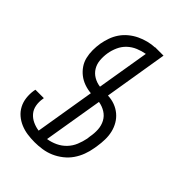

<svg xmlns="http://www.w3.org/2000/svg" viewBox="-218 -831 936 936"><g transform="rotate(45 250.0 -363.5)"><path d="M198 8Q172 8 147.5 4.5Q123 1 100.5 -8.5Q78 -18 60 -33.5Q42 -49 31 -70Q20 -91 17 -116Q14 -141 18 -167L20 -176H78L77 -169Q73 -146 77 -123.5Q81 -101 95 -84.5Q109 -68 129.5 -58.5Q150 -49 172 -46L223 -355Q199 -357 176.5 -365Q154 -373 136 -387Q118 -401 105 -420Q92 -439 86.5 -462Q81 -485 81 -509.5Q81 -534 85 -559Q89 -581 97 -604Q105 -627 119 -647.5Q133 -668 152.5 -684Q172 -700 194 -710.5Q216 -721 239.5 -727Q263 -733 286 -734V-735H344L290 -406Q316 -405 338.5 -396.5Q361 -388 379 -373Q397 -358 409 -337.5Q421 -317 426.5 -293.5Q432 -270 431.5 -245Q431 -220 427 -195L424 -177Q420 -152 410.5 -126.5Q401 -101 385.5 -78.5Q370 -56 347.5 -38.5Q325 -21 300.5 -10.5Q276 0 249.5 4Q223 8 198 8ZM232 -409 277 -680Q253 -676 229 -666Q205 -656 186.5 -638.5Q168 -621 157.5 -597.5Q147 -574 143 -550Q139 -525 141 -500.5Q143 -476 155 -456Q167 -436 187.5 -424Q208 -412 232 -409ZM230 -46Q256 -50 280.5 -61.5Q305 -73 323.5 -92.5Q342 -112 352 -136.5Q362 -161 367 -186L369 -203Q374 -229 372.5 -254.5Q371 -280 359.5 -301.5Q348 -323 327 -336Q306 -349 281 -353Z"/></g></svg>

Font: Iosevka Term Curly Lt Obl
Style: Regular
Weight: 300
Italic angle: -9°
Designer: Belleve Invis
Foundry: Belleve Invis
Version: Version 32.3.0